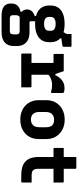

<svg xmlns="http://www.w3.org/2000/svg" viewBox="705 -1445 990 2440"><g transform="rotate(90 1200.0 -225.0)"><path d="M376 -517 406 -565Q410 -571 411 -576Q412 -581 412 -589Q412 -615 412 -622.5Q412 -630 412 -639Q447 -639 488 -639Q529 -639 564 -639Q569 -639 572 -636Q575 -633 575 -628V-545Q575 -535 572 -530Q569 -525 556 -522.5Q543 -520 514 -516L466 -509V-475ZM283 -551Q359 -551 411 -530Q463 -509 489.5 -469.5Q516 -430 516 -374V-353Q516 -298 489.5 -258Q463 -218 411 -197Q359 -176 283 -176Q207 -176 155 -197Q103 -218 76.5 -258Q50 -298 50 -353V-374Q50 -430 76.5 -469.5Q103 -509 155 -530Q207 -551 283 -551ZM283 -437Q240 -437 217.5 -421.5Q195 -406 195 -374V-353Q195 -340 199 -329.5Q203 -319 210 -311Q221 -301 239.5 -295.5Q258 -290 283 -290Q327 -290 349 -305.5Q371 -321 371 -353V-374Q371 -388 367 -398.5Q363 -409 355 -417Q345 -427 327 -432Q309 -437 283 -437ZM184 -212H250Q250 -175 250 -155.5Q250 -136 250 -122Q250 -112 253.5 -108.5Q257 -105 267 -105H390Q450 -105 488.5 -84.5Q527 -64 546 -28Q565 8 565 55V95Q565 130 554.5 158.5Q544 187 522.5 207.5Q501 228 468 239Q435 250 390 250H181Q142 250 113 243Q84 236 64.5 222Q45 208 35 186.5Q25 165 25 136V118Q25 88 38 65.5Q51 43 74 28.5Q97 14 128 10V-30L204 16Q192 21 185.5 28.5Q179 36 176 45.5Q173 55 173 68V101Q173 118 177.5 127.5Q182 137 192 141Q202 145 218 145H372Q380 145 386.5 144Q393 143 398 140.5Q403 138 406 135Q412 129 414.5 118Q417 107 417 94V65Q417 39 407 29.5Q397 20 372 20H189Q167 20 146.5 7.5Q126 -5 113 -26Q100 -47 100 -72Q100 -107 120.5 -132.5Q141 -158 184 -171Z M780 -71V-147Q780 -164 780 -181Q780 -198 780 -215.5Q780 -233 780 -250Q780 -277 780 -303.5Q780 -330 780 -357Q780 -384 780 -410H760Q739 -410 717.5 -410Q696 -410 676 -410Q671 -410 668 -413Q665 -416 665 -421Q665 -451 665 -480.5Q665 -510 665 -540Q676 -540 691 -540Q706 -540 723 -540Q740 -540 759 -540Q778 -540 799 -540Q820 -540 841.5 -540Q863 -540 884 -540Q884 -540 889 -526.5Q894 -513 900.5 -492.5Q907 -472 914 -452Q921 -432 925.5 -418Q930 -404 930 -404Q930 -361 930 -319.5Q930 -278 930 -237.5Q930 -197 930 -155.5Q930 -114 930 -71ZM898 -434H936Q959 -485 999.5 -517.5Q1040 -550 1101 -550Q1124 -550 1138.5 -546Q1153 -542 1159 -536Q1161 -535 1161.5 -532.5Q1162 -530 1162 -526Q1162 -489 1162 -453Q1162 -417 1162 -380H1142Q1118 -387 1099.5 -389.5Q1081 -392 1058 -392Q1031 -392 1003.5 -384.5Q976 -377 952.5 -363Q929 -349 912 -328ZM660 -130H1078Q1083 -130 1085 -128.5Q1087 -127 1088.5 -125Q1090 -123 1090 -119Q1090 -98 1090 -79Q1090 -60 1090 -40.5Q1090 -21 1090 0H672Q666 0 663 -3Q660 -6 660 -11Q660 -32 660 -51.5Q660 -71 660 -90Q660 -109 660 -130Z M1500 -552Q1555 -552 1600 -535Q1645 -518 1678 -487Q1711 -456 1729 -413.5Q1747 -371 1747 -319V-221Q1747 -152 1716 -99.5Q1685 -47 1629.5 -17.5Q1574 12 1500 12Q1445 12 1399.5 -5Q1354 -22 1321.5 -53Q1289 -84 1271 -126.5Q1253 -169 1253 -221V-319Q1253 -388 1284 -440.5Q1315 -493 1371 -522.5Q1427 -552 1500 -552ZM1500 -417Q1469 -417 1447.5 -405Q1426 -393 1414.5 -369.5Q1403 -346 1403 -312V-228Q1403 -202 1410 -182Q1417 -162 1430 -148Q1442 -136 1460 -129.5Q1478 -123 1500 -123Q1531 -123 1552.5 -135Q1574 -147 1585.5 -170.5Q1597 -194 1597 -228V-312Q1597 -341 1591 -361Q1585 -381 1572 -394Q1560 -406 1542 -411.5Q1524 -417 1500 -417Z M1860 -540H2289Q2294 -540 2297 -537Q2300 -534 2300 -529Q2300 -508 2300 -489Q2300 -470 2300 -450.5Q2300 -431 2300 -410H1871Q1869 -410 1866.5 -410.5Q1864 -411 1862.5 -412.5Q1861 -414 1860.5 -416Q1860 -418 1860 -421Q1860 -442 1860 -461.5Q1860 -481 1860 -500Q1860 -519 1860 -540ZM2300 -132Q2300 -102 2300 -71.5Q2300 -41 2300 -11Q2300 -7 2297 -3.5Q2294 0 2289 0Q2286 0 2276.5 0Q2267 0 2254 0Q2241 0 2228 0Q2215 0 2204 0Q2149 0 2106.5 -12.5Q2064 -25 2034.5 -51.5Q2005 -78 1990 -120Q1975 -162 1975 -220Q1975 -268 1975 -315.5Q1975 -363 1975 -410Q1975 -457 1975 -504.5Q1975 -552 1975 -600Q1975 -625 1975 -650Q1975 -675 1975 -700Q2010 -700 2045 -700Q2080 -700 2114 -700Q2118 -700 2120 -698.5Q2122 -697 2123.5 -695Q2125 -693 2125 -689Q2125 -631 2125 -572Q2125 -513 2125 -454.5Q2125 -396 2125 -338Q2125 -280 2125 -221Q2125 -195 2129.5 -178Q2134 -161 2144 -150Q2155 -140 2171 -136Q2187 -132 2209 -132Q2221 -132 2232.5 -132Q2244 -132 2256 -132Q2268 -132 2280 -132Z"/></g></svg>

Font: Recursive Monospace ExtraBold
Style: Regular
Weight: 800
Version: Version 1.047